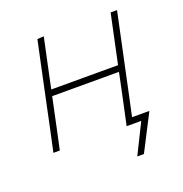

<svg xmlns="http://www.w3.org/2000/svg" viewBox="-117 -600 803 844"><g transform="rotate(-20 284.0 -177.5)"><path d="M42.5 0Q54.5 -56.5 66 -109Q77 -161 89.5 -221L100 -270.5Q113 -332 124.2 -385Q135.5 -438 147.5 -494L178 -496Q166 -439.5 154.5 -386Q143 -332 130 -270.5L129 -265H441.5L442.5 -270.5Q455.5 -332 466.8 -385Q478 -438 490 -494H520Q508 -438 496.8 -385Q485.5 -332 472.5 -270.5L462 -221Q451 -169 441.2 -123Q431.5 -77 421 -29H502L480 14Q469 35.5 457.5 57.5Q446.5 78.5 436 99.5Q425.5 120 414.5 141H383.5L453.5 0H385Q397 -56.5 408.5 -109Q419.5 -161 432 -221L435 -236H122.5L119.5 -221Q107 -161 95.8 -108.8Q84.5 -56.5 72.5 0Z"/></g></svg>

Font: Heraclito Thin
Style: Italic
Weight: 100
Italic angle: -12°
Designer: Kostas Bartsokas (font) & Cristiano Sobral (main changes)
Foundry: Kostas Bartsokas (font) & Cristiano Sobral (main changes)
Version: Version 1.00;July 8, 2020;FontCreator 13.0.0.2655 64-bit